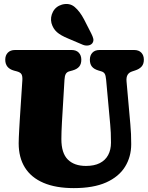

<svg xmlns="http://www.w3.org/2000/svg" viewBox="-20 -957 763 987"><path d="M546.5 -317.5 525.5 -547.5Q523.5 -569.5 518.2 -578Q513 -586.5 501.5 -590L486.5 -594.5Q463 -601.5 452.5 -614.8Q442 -628 442 -650Q442 -672.5 455 -686.2Q468 -700 492 -700H669.5Q693.5 -700 706.5 -686.2Q719.5 -672.5 719.5 -650Q719.5 -628 708 -615Q696.5 -602 675 -595L660 -590Q643.5 -585 636 -572.5Q628.5 -560 630.5 -538L650 -318.5Q652.5 -292.5 653.5 -267.8Q654.5 -243 654.5 -216Q654.5 -151 622.8 -99.8Q591 -48.5 525.8 -19.2Q460.5 10 359.5 10Q267 10 203.8 -17Q140.5 -44 108.2 -95.5Q76 -147 76 -220.5Q76 -233.5 76.8 -251.5Q77.5 -269.5 78.8 -291.5Q80 -313.5 81.5 -338.5L95 -546Q96 -565.5 90.5 -575.2Q85 -585 67 -590L52 -594Q7 -606.5 7 -650Q7 -672.5 20.2 -686.2Q33.5 -700 57.5 -700H348Q372 -700 385 -686.2Q398 -672.5 398 -650Q398 -627.5 387 -614.5Q376 -601.5 353.5 -595L335.5 -590Q323.5 -586.5 318 -576.5Q312.5 -566.5 311.5 -547L298.5 -329.5Q297 -302.5 296.2 -280.2Q295.5 -258 295.5 -242Q295.5 -170 328.5 -137Q361.5 -104 422 -104Q464.5 -104 493 -118.5Q521.5 -133 536 -160Q550.5 -187 550.5 -224Q550.5 -254 549.5 -274.8Q548.5 -295.5 546.5 -317.5ZM412 -857.5 449.5 -784Q456.5 -770.5 459.5 -758.2Q462.5 -746 454.5 -734.5Q446.5 -725 432.5 -723.2Q418.5 -721.5 405.5 -727L331.5 -758.5Q292 -774.5 272.2 -792.2Q252.5 -810 244.5 -838.5Q237.5 -868 252 -896Q266.5 -924 299 -933.5Q337.5 -943.5 364 -921Q390.5 -898.5 412 -857.5Z"/></svg>

Font: Fraunces 144pt S100 Black
Style: Regular
Weight: 900
Version: Version 1.000